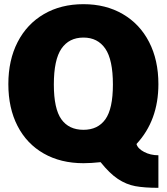

<svg xmlns="http://www.w3.org/2000/svg" viewBox="-20 -772 799 920"><path d="M380 -752Q487 -752 568.5 -704.5Q650 -657 694.5 -570.5Q739 -484 739 -369Q739 -195 634 -82Q640 -60 670.5 -44Q701 -28 739 -28V128Q672 128 628.5 120Q585 112 545 85.5Q505 59 462 5Q417 10 380 10Q271 10 189.5 -36.5Q108 -83 64 -168.5Q20 -254 20 -369Q20 -484 64.5 -570.5Q109 -657 190.5 -704.5Q272 -752 380 -752ZM380 -150Q449 -150 485 -200.5Q521 -251 521 -367Q521 -486 484.5 -539Q448 -592 380 -592Q311 -592 274.5 -539Q238 -486 238 -367Q238 -251 274 -200.5Q310 -150 380 -150Z"/></svg>

Font: Morrison Black
Style: Regular
Weight: 900
Designer: Pablo Impallari, Rodrigo Fuenzalida (Modified by Dan O. Williams)
Version: Version 0.03;June 6, 2019;FontCreator 11.5.0.2425 64-bit; tt